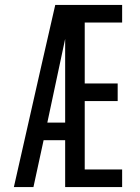

<svg xmlns="http://www.w3.org/2000/svg" viewBox="-20 -755 565 775"><path d="M36 0 147 -490 203 -735H473V-664H322V-418H455V-347H322V-71H473V0H243V-189H156L115 0ZM171 -260H243V-598Q237 -571 231.5 -544Q226 -517 220 -490Z"/></svg>

Font: Iosevka Pride
Style: Regular
Weight: 400
Monospace: yes
Designer: Belleve Invis
Foundry: Belleve Invis
Version: Version 30.3.1; ttfautohint (v1.8.4)